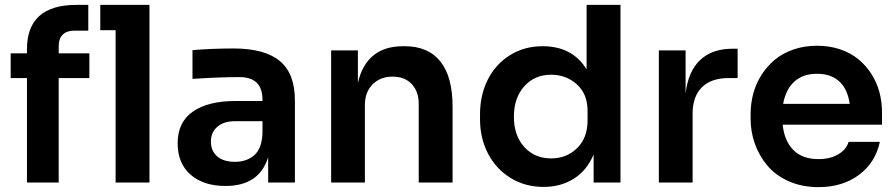

<svg xmlns="http://www.w3.org/2000/svg" viewBox="-20 -750 3681 789"><path d="M221.2 0H90.8V-429.2H23.9V-530.8H90.8V-547.9Q90.8 -730 294.9 -730H342.8V-624H285.2Q254.4 -624 237.8 -607.7Q221.2 -591.3 221.2 -561V-530.8H347.2V-429.2H221.2ZM594.2 0H455.1V-626H392.1V-730H594.2Z M906.7 14.2Q816.4 14.2 763.2 -32.2Q710 -78.6 710 -161.1Q710 -248 772.7 -291.5Q835.4 -335 947.8 -335H1058.6V-339.8Q1058.6 -433.1 964.8 -433.1Q876.5 -433.1 771 -425.8V-543.9Q851.6 -550.8 939.9 -550.8Q1067.4 -550.8 1129.6 -499.5Q1191.9 -448.2 1191.9 -336.9V0H1082V-104Q1045.4 14.2 906.7 14.2ZM945.8 -85Q993.7 -85 1024.7 -112.1Q1055.7 -139.2 1058.6 -201.2V-252H945.8Q899.4 -252 873 -229Q846.7 -206.1 846.7 -168Q846.7 -129.9 872.6 -107.4Q898.4 -85 945.8 -85Z M1479.5 0H1340.8V-543H1450.7V-409.2Q1485.4 -560.1 1636.7 -560.1H1642.6Q1739.7 -560.1 1789.8 -497.3Q1839.8 -434.6 1839.8 -311V0H1700.7V-323.2Q1700.7 -374 1671.9 -404.5Q1643.1 -435.1 1593.8 -435.1Q1542.5 -435.1 1511 -403.1Q1479.5 -371.1 1479.5 -318.8Z M2213.9 18.1Q2138.7 18.1 2078.9 -18.3Q2019 -54.7 1985.8 -118.2Q1952.6 -181.6 1952.6 -259.8V-280.8Q1952.6 -358.4 1984.1 -421.9Q2015.6 -485.4 2074.7 -522.7Q2133.8 -560.1 2209.5 -560.1Q2332.5 -560.1 2390.6 -464.8V-730H2529.8V0H2419.4V-115.2Q2392.1 -49.8 2338.4 -15.9Q2284.7 18.1 2213.9 18.1ZM2244.6 -99.1Q2308.6 -99.1 2351.6 -141.4Q2394.5 -183.6 2394.5 -254.9V-294.9Q2394.5 -363.3 2350.8 -403.1Q2307.1 -442.9 2244.6 -442.9Q2176.8 -442.9 2134.3 -395.3Q2091.8 -347.7 2091.8 -270Q2091.8 -192.9 2134.5 -146Q2177.2 -99.1 2244.6 -99.1Z M2826.2 0H2687.5V-543H2797.4V-366.2Q2808.1 -457 2857.2 -503.4Q2906.2 -549.8 2991.2 -549.8H3011.2V-429.2H2973.6Q2902.8 -429.2 2864.5 -391.4Q2826.2 -353.5 2826.2 -283.2Z M3343.3 19Q3275.9 19 3221.4 -5.1Q3167 -29.3 3133.3 -69.6Q3099.6 -109.9 3082 -159.4Q3064.5 -209 3064.5 -262.2V-280.8Q3064.5 -324.2 3075.4 -365.2Q3086.4 -406.2 3109.1 -441.9Q3131.8 -477.5 3163.8 -504.4Q3195.8 -531.2 3240.5 -546.6Q3285.2 -562 3337.4 -562Q3388.7 -562 3432.1 -547.4Q3475.6 -532.7 3507.1 -506.8Q3538.6 -481 3560.8 -446.3Q3583 -411.6 3593.8 -371.6Q3604.5 -331.5 3604.5 -288.1V-237.8H3196.3Q3203.1 -171.4 3240 -133.8Q3276.9 -96.2 3343.3 -96.2Q3392.1 -96.2 3425 -116Q3458 -135.7 3467.3 -167H3595.7Q3577.6 -82 3510 -31.5Q3442.4 19 3343.3 19ZM3337.4 -446.8Q3279.8 -446.8 3244.4 -414.8Q3209 -382.8 3198.2 -323.2H3471.7Q3463.4 -383.3 3429.4 -415Q3395.5 -446.8 3337.4 -446.8Z"/></svg>

Font: Sora SemiBold
Style: Regular
Weight: 600
Designer: Jonathan Barnbrook, Julián Moncada
Foundry: Barnbrook Fonts
Version: Version 2.000